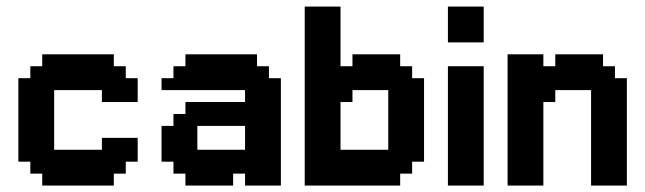

<svg xmlns="http://www.w3.org/2000/svg" viewBox="-20 -576 2003 596"><path d="M74.1 -74.1H37V-333.3H74.1V-370.4H111.1V-407.4H333.3V-370.4H370.4V-333.3H407.4V-259.3H296.3V-296.3H148.1V-111.1H296.3V-148.1H407.4V-74.1H370.4V-37H333.3V0H111.1V-37H74.1Z M481.5 -185.2H518.5V-222.2H555.6V-259.3H740.7V-296.3H481.5V-333.3H518.5V-370.4H555.6V-407.4H777.8V-370.4H814.8V-333.3H851.9V0H740.7V-37H703.7V0H555.6V-37H518.5V-74.1H481.5ZM592.6 -111.1H740.7V-185.2H592.6Z M1074.1 -407.4H1222.2V-370.4H1259.3V-333.3H1296.3V-74.1H1259.3V-37H1222.2V0H925.9V-555.6H1037V-370.4H1074.1ZM1074.1 -296.3V-259.3H1037V-111.1H1185.2V-296.3Z M1370.4 -555.6H1481.5V-444.4H1370.4ZM1370.4 -370.4H1481.5V0H1370.4Z M1666.7 -370.4H1703.7V-407.4H1851.9V-370.4H1888.9V-333.3H1925.9V0H1814.8V-296.3H1703.7V-259.3H1666.7V0H1555.6V-407.4H1666.7Z"/></svg>

Font: Jersey 15
Style: Regular
Weight: 400
Designer: Sarah Cadigan-Fried
Version: Version 1.001; ttfautohint (v1.8.4.7-5d5b)